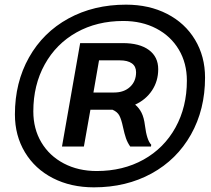

<svg xmlns="http://www.w3.org/2000/svg" viewBox="-20 -762 906 824"><path d="M860 -429Q860 -292 799.5 -184.5Q739 -77 630.5 -17.5Q522 42 383 42Q284 42 207 2.5Q130 -37 87 -108.5Q44 -180 44 -271Q44 -408 104.5 -515.5Q165 -623 273.5 -682.5Q382 -742 521 -742Q620 -742 697 -702.5Q774 -663 817 -591.5Q860 -520 860 -429ZM782 -416Q782 -491 747.5 -549Q713 -607 651 -639.5Q589 -672 509 -672Q396 -672 308.5 -623Q221 -574 172 -485.5Q123 -397 123 -284Q123 -209 157.5 -151Q192 -93 254 -60.5Q316 -28 395 -28Q508 -28 596 -77Q684 -126 733 -214.5Q782 -303 782 -416ZM560 -313Q577 -299 587.5 -278Q598 -257 602 -224Q610 -160 629 -141L628 -133H539Q527 -150 520.5 -169Q514 -188 508 -216Q501 -249 492.5 -265.5Q484 -282 463 -291H457H368L340 -133H246L324 -577H507Q579 -577 619 -547.5Q659 -518 659 -465Q659 -414 632.5 -374Q606 -334 560 -313ZM564 -452Q564 -477 546 -490Q528 -503 494 -503H405L381 -365H470Q512 -365 538 -389Q564 -413 564 -452Z"/></svg>

Font: Fahkwang
Style: Bold Italic
Weight: 700
Italic angle: -10°
Designer: Suppakit Chalermlarp | Katatrad Co.,Ltd.
Foundry: Cadson Demak Co.,Ltd.
Version: Version 1.000; ttfautohint (v1.6)